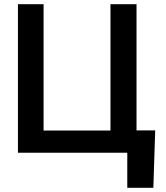

<svg xmlns="http://www.w3.org/2000/svg" viewBox="-20 -727 788 914"><path d="M710 167H585.9V0H65.4V-707H187.5V-105.5H505.9V-707H629.9V-106.4H718.8Z"/></svg>

Font: Pretendard JP SemiBold
Style: Regular
Weight: 600
Designer: Base glyphs from Inter by Rasmus Andersson; Hangeul glyphs from Noto Sans CJK(Source Han Sans) by Jang Soo-young and Kan
Foundry: Kil Hyung-jin
Version: Version 1.309